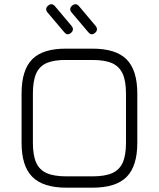

<svg xmlns="http://www.w3.org/2000/svg" viewBox="-20 -870 736 890"><path d="M309 -717.5C309 -717.5 309 -717.5 309 -717.5C297.5 -708 287 -709 277.5 -721C277.5 -721 277.5 -721 277.5 -721C277.5 -721 200.5 -812 200.5 -812C191 -823.5 192 -834.5 203 -844C203 -844 203 -844 203 -844C214.5 -853.5 225.5 -852.5 235 -841C235 -841 235 -841 235 -841C235 -841 312 -749.5 312 -749.5C321 -738 320 -727 309 -717.5ZM420.5 -717.5C420.5 -717.5 420.5 -717.5 420.5 -717.5C409 -708 398.5 -709 389 -721C389 -721 389 -721 389 -721C389 -721 312 -812 312 -812C302.5 -823.5 303.5 -834.5 314.5 -844C314.5 -844 314.5 -844 314.5 -844C326 -853.5 337 -852.5 346.5 -841C346.5 -841 346.5 -841 346.5 -841C346.5 -841 423.5 -749.5 423.5 -749.5C432.5 -738 431.5 -727 420.5 -717.5ZM408.5 0C408.5 0 288.5 0 288.5 0C216 0 163.5 -16.5 130 -50C96.5 -83.5 80 -136 80 -208.5C80 -208.5 80 -208.5 80 -208.5C80 -208.5 80 -436.5 80 -436.5C80 -509.5 96.5 -562.5 130 -596C163.5 -629 216 -645 287.5 -644.5C287.5 -644.5 287.5 -644.5 287.5 -644.5C287.5 -644.5 408.5 -644.5 408.5 -644.5C481 -644.5 533.5 -628 567 -594.5C600 -561 616.5 -508.5 616.5 -436C616.5 -436 616.5 -436 616.5 -436C616.5 -436 616.5 -208.5 616.5 -208.5C616.5 -136 600 -83.5 567 -50C533.5 -16.5 481 0 408.5 0C408.5 0 408.5 0 408.5 0ZM288.5 -52.5C288.5 -52.5 288.5 -52.5 288.5 -52.5C288.5 -52.5 408.5 -52.5 408.5 -52.5C447 -52.5 477.5 -57.5 500 -67.5C522.5 -77.5 539 -94 549 -116.5C559 -139 564 -170 564 -208.5C564 -208.5 564 -208.5 564 -208.5C564 -208.5 564 -436 564 -436C564 -474.5 559 -505 549 -527.5C539 -550 522.5 -566.5 500 -577C477.5 -587 447 -592 408.5 -592C408.5 -592 408.5 -592 408.5 -592C408.5 -592 287.5 -592 287.5 -592C249 -592.5 219 -587.5 196.5 -578C174 -568 157.5 -551.5 147.5 -529C137.5 -506 132.5 -475 132.5 -436.5C132.5 -436.5 132.5 -436.5 132.5 -436.5C132.5 -436.5 132.5 -208.5 132.5 -208.5C132.5 -170 137.5 -139 147.5 -116.5C157.5 -94 174 -77.5 196.5 -67.5C219 -57.5 250 -52.5 288.5 -52.5Z"/></svg>

Font: Jura-Fortis-Regular
Style: Regular
Weight: 500
Designer: Daniel Johnson, Alexei Vanyashin, Mirko Velimirovic
Foundry: Daniel Johnson
Version: ""